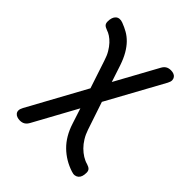

<svg xmlns="http://www.w3.org/2000/svg" viewBox="-206 -691 1011 1011"><g transform="rotate(45 300.0 -185.0)"><path d="M517 -502 343 -185 395 -30Q404 -3 417.5 19Q431 41 447.5 57.5Q464 74 482.5 85.5Q501 97 520 102Q536 107 543 114.5Q550 122 550 136Q550 152 546 163.5Q542 175 534 181.5Q526 188 515.5 189.5Q505 191 491 186Q429 166 383.5 121.5Q338 77 315 5L287 -81L155 160Q147 175 135.5 182.5Q124 190 107 190Q96 190 86 186.5Q76 183 70 175.5Q64 168 64 157.5Q64 147 72 132L250 -193L199 -347Q190 -376 177.5 -397Q165 -418 151 -433Q137 -448 122.5 -457.5Q108 -467 95 -471Q78 -477 71.5 -484.5Q65 -492 65 -506Q65 -522 69 -533.5Q73 -545 81 -552Q89 -559 100 -560Q111 -561 124 -556Q148 -547 170 -534.5Q192 -522 211 -502.5Q230 -483 246 -455.5Q262 -428 275 -390L306 -296L435 -531Q443 -546 454.5 -553Q466 -560 483 -560Q494 -560 503.5 -556.5Q513 -553 518.5 -545.5Q524 -538 524.5 -527.5Q525 -517 517 -502Z"/></g></svg>

Font: Maple Mono NL
Style: Regular
Weight: 400
Monospace: yes
Designer: subframe7536
Version: Version 7.000